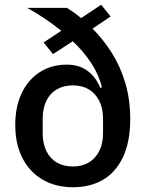

<svg xmlns="http://www.w3.org/2000/svg" viewBox="-20 -773 615 805"><path d="M404 -753 444 -704 368 -653Q413 -608 449 -551Q485 -494 505.5 -424.5Q526 -355 526 -274Q526 -178 495.5 -114Q465 -50 411.5 -19Q358 12 287 12Q212 12 157.5 -20.5Q103 -53 73.5 -111.5Q44 -170 44 -249Q44 -325 70.5 -381.5Q97 -438 146 -470Q195 -502 260 -502Q312 -502 347 -476Q382 -450 401 -404L407 -407Q395 -459 362.5 -508.5Q330 -558 285 -600L202 -546L163 -595L237 -644Q203 -671 167 -695.5Q131 -720 94 -740H261Q275 -731 290 -720.5Q305 -710 320 -697ZM285 -75Q324 -75 352 -91.5Q380 -108 396 -139.5Q412 -171 412 -214V-275Q412 -319 396 -350.5Q380 -382 352 -398.5Q324 -415 285 -415Q247 -415 218.5 -398.5Q190 -382 174.5 -350.5Q159 -319 159 -275V-214Q159 -171 174.5 -139.5Q190 -108 218.5 -91.5Q247 -75 285 -75Z"/></svg>

Font: IBM Plex Sans Medium
Style: Regular
Weight: 500
Designer: Mike Abbink, Paul van der Laan, Pieter van Rosmalen
Foundry: Bold Monday
Version: Version 3.201